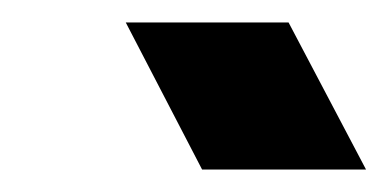

<svg xmlns="http://www.w3.org/2000/svg" viewBox="-20 -919 346 171"><path d="M160 -768 92 -899H237L306 -768Z"/></svg>

Font: MuseoModerno ExtraBold
Style: Italic
Weight: 800
Italic angle: -9°
Designer: Pablo Cosgaya, Héctor Gatti, Marcela Romero, and the Authors of The MuseoModerno Project.
Foundry: Omnibus-Type Team
Version: Version 1.003